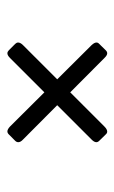

<svg xmlns="http://www.w3.org/2000/svg" viewBox="89 -578 321 540"><g transform="rotate(-90 250.0 -308.5)"><path d="M163.6 -441.4 259.8 -344.7 356.4 -441.4Q363.8 -448.7 369.6 -448.7Q374 -448.7 377.9 -444.8L396 -426.8Q399.9 -422.9 399.9 -418.5Q399.9 -412.1 392.6 -404.8L296.4 -308.6L392.6 -211.9Q399.9 -204.1 399.9 -198.2Q399.9 -193.8 396 -190.4L377.9 -171.9Q374 -168 369.6 -168Q363.8 -168 356.4 -175.8L259.8 -272L163.6 -175.8Q155.8 -168 149.4 -168Q145 -168 141.6 -171.9L123.5 -190.4Q119.6 -194.3 119.6 -198.7Q119.6 -204.6 127 -211.9L223.6 -308.6L127 -404.8Q119.6 -411.6 119.6 -418Q119.6 -422.9 123.5 -426.8L141.6 -444.8Q145.5 -448.7 149.9 -448.7Q155.8 -448.7 163.6 -441.4Z"/></g></svg>

Font: Caudex
Style: Regular
Weight: 400
Version: Version 1.01